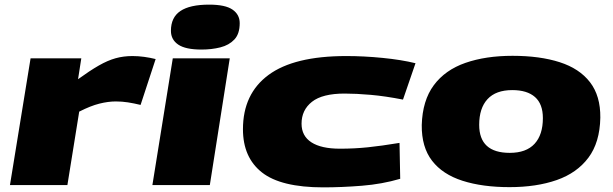

<svg xmlns="http://www.w3.org/2000/svg" viewBox="-20 -799 2647 829"><path d="M331 -547 317 -457Q368 -494 406.5 -516Q445 -538 479 -547.5Q513 -557 552 -557Q577 -557 602.5 -553.5Q628 -550 652 -544L587 -346Q558 -353 532.5 -357Q507 -361 480 -361Q447 -361 409 -351.5Q371 -342 322 -317L271 0H23L112 -547Z M883 -779Q953 -779 984 -757.5Q1015 -736 1015 -699Q1015 -653 992 -628.5Q969 -604 931.5 -594.5Q894 -585 850 -585Q781 -585 749.5 -606.5Q718 -628 718 -666Q718 -724 759 -751.5Q800 -779 883 -779ZM638 0 726 -547H972L886 0Z M1376 10Q1193 10 1111 -54.5Q1029 -119 1029 -241Q1029 -394 1139.5 -475.5Q1250 -557 1475 -557Q1551 -557 1632 -549Q1713 -541 1774 -526L1720 -369Q1643 -384 1580.5 -389.5Q1518 -395 1468 -395Q1372 -395 1327 -359.5Q1282 -324 1282 -265Q1282 -212 1324.5 -184.5Q1367 -157 1448 -157Q1510 -157 1568 -163Q1626 -169 1705 -182L1708 -27Q1630 -4 1542.5 3Q1455 10 1376 10Z M2180 9Q2063 9 1977 -18.5Q1891 -46 1845.5 -105Q1800 -164 1801 -259Q1804 -365 1853 -431Q1902 -497 1989.5 -527.5Q2077 -558 2193 -558Q2311 -558 2396.5 -530.5Q2482 -503 2527.5 -444Q2573 -385 2572 -291Q2570 -184 2520.5 -118Q2471 -52 2383.5 -21.5Q2296 9 2180 9ZM2181 -139Q2252 -139 2288 -178Q2324 -217 2324 -289Q2324 -350 2290 -380Q2256 -410 2192 -410Q2121 -410 2085 -371Q2049 -332 2049 -260Q2049 -139 2181 -139Z"/></svg>

Font: Georama ExtraExtended ExtraBold
Style: Italic
Weight: 800
Width: 8
Italic angle: -9°
Designer: Jean-Baptiste Levee
Foundry: Production Type
Version: Version 1.000